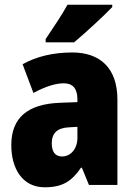

<svg xmlns="http://www.w3.org/2000/svg" viewBox="-20 -786 573 816"><path d="M457 -756V-766H267C243 -722 206 -668 174 -620V-606H295C346 -649 424 -721 457 -756ZM287 -563C204 -563 133 -545 76 -513L122 -391C172 -418 216 -432 251 -432C289 -432 309 -410 309 -364V-352L231 -349C99 -343 28 -287 28 -169C28 -70 75 10 170 10C246 10 285 -16 324 -73H328L358 0H479V-363C479 -496 406 -563 287 -563ZM275 -245 309 -247V-200C309 -153 280 -121 244 -121C216 -121 200 -139 200 -177C200 -220 223 -243 275 -245Z"/></svg>

Font: Noto Sans Khmer Condensed Black
Style: Regular
Weight: 900
Width: 3
Designer: Danh Hong and the Monotype Design Team
Foundry: Monotype Imaging Inc.
Version: Version 2.004